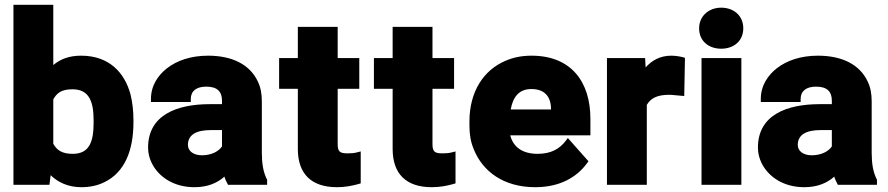

<svg xmlns="http://www.w3.org/2000/svg" viewBox="-20 -770 3699 800"><path d="M36 0H186L191 -40C221 -11 263 10 319 10C355 10 387 3 415 -11C500 -52 536 -144 536 -260V-270C536 -308 532 -343 524 -376C500 -466 436 -538 318 -538C268 -538 232 -524 202 -499V-750H36ZM202 -171V-356C217 -383 237 -398 282 -398C353 -398 370 -344 370 -269V-259C370 -182 354 -129 283 -129C239 -129 217 -144 202 -171Z M597 -155C597 -131 603 -109 613 -89C642 -32 705 10 790 10C844 10 885 -7 915 -34C918 -23 925 -10 930 0H1093V-22L1091 -25C1077 -54 1071 -88 1071 -134V-348C1071 -379 1066 -407 1054 -431C1021 -501 948 -538 847 -538C776 -538 717 -518 675 -485C641 -458 609 -416 609 -358V-345H775V-358C775 -391 799 -409 839 -409C885 -409 905 -389 905 -350V-336H854C719 -336 597 -292 597 -155ZM763 -166C763 -210 800 -228 859 -228H905V-160C891 -139 861 -123 821 -123C787 -123 763 -140 763 -166Z M1143 -400H1221V-149C1221 -47 1276 10 1384 10C1419 10 1447 4 1473 -3L1483 -6V-139L1467 -135C1457 -132 1443 -131 1428 -131C1395 -131 1387 -139 1387 -170V-400H1477V-528H1387V-658H1221V-528H1143Z M1538 -400H1616V-149C1616 -47 1671 10 1779 10C1814 10 1842 4 1868 -3L1878 -6V-139L1862 -135C1852 -132 1838 -131 1823 -131C1790 -131 1782 -139 1782 -170V-400H1872V-528H1782V-658H1616V-528H1538Z M1936 -246C1936 -211 1941 -179 1954 -148C1991 -56 2078 10 2210 10C2312 10 2383 -31 2426 -90L2432 -98L2346 -195L2337 -183C2312 -150 2276 -129 2220 -129C2155 -129 2118 -159 2106 -206H2440V-275C2440 -430 2359 -538 2195 -538C2155 -538 2119 -531 2087 -517C1994 -478 1936 -387 1936 -264ZM2108 -314C2117 -364 2141 -399 2194 -399C2248 -399 2276 -369 2276 -314Z M2509 0H2675V-333C2691 -360 2717 -375 2768 -375C2782 -375 2803 -372 2818 -371L2831 -370L2834 -529L2824 -532C2812 -535 2793 -538 2777 -538C2730 -538 2696 -518 2670 -489L2668 -528H2509Z M2893 -652C2893 -598 2934 -567 2985 -567C3037 -567 3077 -599 3077 -652C3077 -705 3037 -738 2985 -738C2933 -738 2893 -703 2893 -652ZM2903 0H3069V-528H2903Z M3138 -155C3138 -131 3144 -109 3154 -89C3183 -32 3246 10 3331 10C3385 10 3426 -7 3456 -34C3459 -23 3466 -10 3471 0H3634V-22L3632 -25C3618 -54 3612 -88 3612 -134V-348C3612 -379 3607 -407 3595 -431C3562 -501 3489 -538 3388 -538C3317 -538 3258 -518 3216 -485C3182 -458 3150 -416 3150 -358V-345H3316V-358C3316 -391 3340 -409 3380 -409C3426 -409 3446 -389 3446 -350V-336H3395C3260 -336 3138 -292 3138 -155ZM3304 -166C3304 -210 3341 -228 3400 -228H3446V-160C3432 -139 3402 -123 3362 -123C3328 -123 3304 -140 3304 -166Z"/></svg>

Font: Asimov Pro
Style: Ult
Weight: 900
Designer: Google
Version: Version 2.000980; 2014